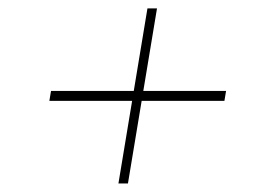

<svg xmlns="http://www.w3.org/2000/svg" viewBox="-20 -510 642 452"><path d="M258.8 -78.1 327.1 -490.2H349.6L281.2 -78.1ZM96.2 -272.5 100.1 -295.9H512.2L508.3 -272.5Z"/></svg>

Font: Inter 24pt Thin
Style: Italic
Weight: 250
Italic angle: -9.3988°
Version: Version 4.001;git-66647c0bb